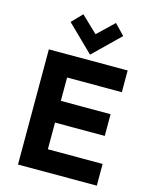

<svg xmlns="http://www.w3.org/2000/svg" viewBox="-136 -1025 875 1111"><g transform="rotate(15 302.0 -469.0)"><path d="M82 0V-690H554.1V-559.9H226.1V-420H524.1V-289.9H226.1V-130.1H554.1V0ZM162.6 -875.7 222.4 -938 320.1 -844.5 417.8 -938 477.6 -875.7 320.1 -722Z"/></g></svg>

Font: Oxanium ExtraLight
Style: Regular
Weight: 200
Designer: Severin Meyer
Version: Version 2.000